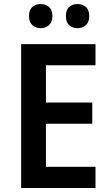

<svg xmlns="http://www.w3.org/2000/svg" viewBox="-20 -933 549 953"><path d="M454 0H85V-714H454V-609H208V-424H438V-319H208V-105H454ZM124 -853Q124 -884 141 -898.5Q158 -913 182 -913Q206 -913 223 -898.5Q240 -884 240 -853Q240 -823 223 -808Q206 -793 182 -793Q158 -793 141 -808Q124 -823 124 -853ZM307 -853Q307 -884 323.5 -898.5Q340 -913 365 -913Q389 -913 406 -898.5Q423 -884 423 -853Q423 -823 406 -808Q389 -793 365 -793Q340 -793 323.5 -808Q307 -823 307 -853Z"/></svg>

Font: Noto Sans Malayalam SemiCondensed SemiBold
Style: Regular
Weight: 600
Width: 4
Designer: Jelle Bosma - Monotype Design Team
Foundry: Monotype Imaging Inc.
Version: Version 2.104; ttfautohint (v1.8.4.7-5d5b)